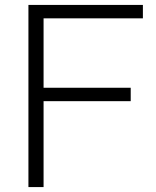

<svg xmlns="http://www.w3.org/2000/svg" viewBox="-20 -760 633 780"><path d="M560.5 -685.5H157V-403.5H511V-349H157V0H95.5V-740H560.5Z"/></svg>

Font: Encode Sans Semi Expanded Light
Style: Regular
Weight: 300
Width: 6
Designer: Multiple Designers
Foundry: Impallari Type
Version: Version 2.000